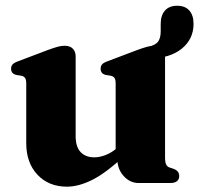

<svg xmlns="http://www.w3.org/2000/svg" viewBox="-20 -652 710 684"><path d="M669.5 -567Q669.5 -513 628 -479Q586.5 -445 512.5 -443Q504.5 -442.5 495 -445.5Q485.5 -448.5 482.5 -458.5Q481 -467 485.8 -473.5Q490.5 -480 508 -485Q534.5 -491.5 543.5 -504.2Q552.5 -517 552.5 -540.5V-566.5Q552.5 -597.5 567.8 -614.5Q583 -631.5 611 -631.5Q639.5 -631.5 654.5 -614.5Q669.5 -597.5 669.5 -567ZM398 -86V-102.5L392 -103.5V-354Q392 -368 388 -374Q384 -380 375.5 -382L357 -385Q347 -387.5 342.8 -393Q338.5 -398.5 338.5 -407Q338.5 -417 344 -423Q349.5 -429 365 -434.5L468 -473.5Q490 -481.5 503.5 -485.2Q517 -489 529.5 -489Q548.5 -489 558.2 -478.5Q568 -468 568 -451.5V-91.5Q568 -74 571.8 -66.2Q575.5 -58.5 583.5 -55.5L598.5 -50.5Q609 -46.5 613.8 -40Q618.5 -33.5 618.5 -25Q618.5 -13.5 610.8 -6.8Q603 0 586 0H474Q443 0 420.5 -25Q398 -50 398 -86ZM73.5 -142V-354Q73.5 -368 69.5 -374Q65.5 -380 57 -382L38 -385Q28.5 -387.5 24 -393Q19.5 -398.5 19.5 -407Q19.5 -417 25.2 -423Q31 -429 46.5 -434.5L149.5 -473.5Q172.5 -482 185.8 -485.5Q199 -489 209.5 -489Q229.5 -489 239.5 -478.5Q249.5 -468 249.5 -451.5V-167Q249.5 -129 267.2 -110.2Q285 -91.5 316 -91.5Q335.5 -91.5 357 -100Q378.5 -108.5 398.5 -126L417.5 -142.5L443.5 -115L426 -99.5Q359.5 -37 310.2 -12Q261 13 218.5 13Q153.5 13 113.5 -29.5Q73.5 -72 73.5 -142Z"/></svg>

Font: Fraunces
Style: Bold
Weight: 700
Version: Version 1.000;[b76b70a41]